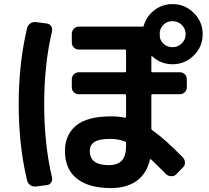

<svg xmlns="http://www.w3.org/2000/svg" viewBox="-20 -870 1040 957"><path d="M839.8 -634.8Q867.2 -634.8 886.2 -653.8Q905.3 -672.9 905.3 -699.7Q905.3 -726.6 886.2 -745.6Q867.2 -764.6 839.8 -764.6Q815.4 -764.6 798.3 -750Q781.2 -735.4 776.4 -711.9V-703.1V-701.2V-693.4Q776.4 -685.5 777.3 -681.6Q783.2 -660.2 800.3 -647.5Q817.4 -634.8 839.8 -634.8ZM608.4 -142.6V-158.2Q608.4 -163.1 602.5 -165Q568.4 -177.7 528.3 -177.7Q475.6 -177.7 451.7 -163.1Q427.7 -148.4 427.7 -117.2Q427.7 -46.9 521.5 -46.9Q566.4 -46.9 587.4 -69.8Q608.4 -92.8 608.4 -142.6ZM839.8 -849.6Q901.4 -849.6 945.8 -805.7Q990.2 -761.7 990.2 -699.7Q990.2 -637.7 946.3 -593.8Q902.3 -549.8 839.8 -549.8Q781.2 -549.8 738.3 -589.8Q736.3 -590.8 734.4 -588.9V-514.6Q734.4 -509.8 739.3 -509.8H876Q890.6 -509.8 900.9 -500Q911.1 -490.2 911.1 -474.6V-434.6Q911.1 -419.9 900.9 -410.2Q890.6 -400.4 876 -400.4H739.3Q734.4 -400.4 734.4 -394.5V-228.5Q734.4 -223.6 739.3 -220.7Q802.7 -176.8 891.6 -85Q901.4 -74.2 901.9 -59.6Q902.3 -44.9 890.6 -34.2L858.4 -1Q848.6 8.8 833.5 8.3Q818.4 7.8 807.6 -2Q770.5 -40 733.4 -75.2Q730.5 -78.1 727.5 -75.2Q711.9 -5.9 662.1 30.8Q612.3 67.4 534.2 67.4Q421.9 67.4 362.8 20Q303.7 -27.3 303.7 -117.2Q303.7 -197.3 358.9 -243.7Q414.1 -290 534.2 -290Q572.3 -290 602.5 -283.2Q607.4 -283.2 608.4 -287.1V-394.5Q608.4 -399.4 602.5 -400.4H373Q358.4 -400.4 348.1 -410.2Q337.9 -419.9 337.9 -434.6V-474.6Q337.9 -489.3 348.1 -499.5Q358.4 -509.8 373 -509.8H602.5Q607.4 -509.8 608.4 -514.6V-618.2Q608.4 -623 602.5 -623H373Q358.4 -623 348.1 -633.3Q337.9 -643.6 337.9 -659.2V-701.2Q337.9 -715.8 348.1 -726.6Q358.4 -737.3 373 -737.3H690.4Q695.3 -737.3 696.3 -741.2Q710 -789.1 749.5 -819.3Q789.1 -849.6 839.8 -849.6ZM159.2 59.6Q144.5 61.5 131.8 53.2Q119.1 44.9 115.2 30.3Q73.2 -144.5 73.2 -349.6Q73.2 -554.7 115.2 -730.5Q119.1 -745.1 131.3 -753.4Q143.6 -761.7 159.2 -759.8L212.9 -752.9Q226.6 -752 234.4 -740.2Q242.2 -728.5 239.3 -714.8Q200.2 -548.8 200.2 -350.1Q200.2 -151.4 239.3 14.6Q242.2 28.3 234.4 40Q226.6 51.8 212.9 52.7Z"/></svg>

Font: Rounded-L Mgen+ 1mn bold
Style: Bold
Weight: 700
Designer: [Source Han Sans]
Ryoko NISHIZUKA  (kana & ideographs); Paul D. Hunt (Latin, Greek & Cyrillic); Wenlong ZHANG  (bopomofo
Version: Version 1.059.20150602